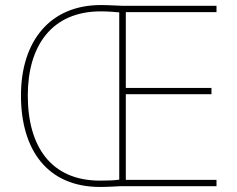

<svg xmlns="http://www.w3.org/2000/svg" viewBox="-20 -737 939 760"><path d="M379 -717C178 -717 63 -574 63 -359C63 -143 168 3 376 3C409 3 434 1 456 0H837V-25H478V-364H817V-389H478V-689H837V-714H466C431 -715 412 -717 379 -717ZM379 -692C412 -692 437 -689 452 -688V-26C434 -23 409 -22 376 -22C182 -22 90 -157 90 -359C90 -556 185 -692 379 -692Z"/></svg>

Font: Noto Sans Arabic UI Th
Style: Regular
Weight: 100
Designer: Monotype Design Team, Nadine Chahine and Nizar Qandah
Foundry: Monotype Imaging Inc.
Version: Version 2.010